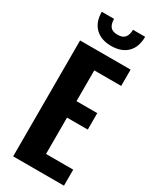

<svg xmlns="http://www.w3.org/2000/svg" viewBox="-254 -1094 947 1162"><g transform="rotate(30 219.0 -513.0)"><path d="M61 0V-810H414V-696H226V-481H371V-366H226V-112H416V0ZM240 -875Q169 -875 128.5 -914.5Q88 -954 88 -1026H174Q174 -990 189 -971.5Q204 -953 240 -953Q275 -953 290.5 -972Q306 -991 306 -1026H391Q391 -954 351 -914.5Q311 -875 240 -875Z"/></g></svg>

Font: Oswald SemiBold
Style: Regular
Weight: 600
Designer: Vernon Adams
Foundry: Vernon Adams
Version: Version 4.100; ttfautohint (v1.8.1.43-b0c9)